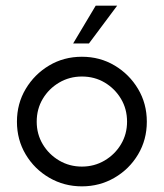

<svg xmlns="http://www.w3.org/2000/svg" viewBox="-20 -653 580 680"><path d="M270 7Q207 7 154.5 -23.5Q102 -54 71 -106Q40 -158 40 -222Q40 -286 71 -338Q102 -390 154 -421Q206 -452 270 -452Q334 -452 386 -421Q438 -390 469 -338Q500 -286 500 -222Q500 -158 469 -106Q438 -54 385.5 -23.5Q333 7 270 7ZM270 -63Q314 -63 350.5 -84.5Q387 -106 408.5 -142Q430 -178 430 -222Q430 -267 408.5 -303Q387 -339 351 -360.5Q315 -382 270 -382Q226 -382 189.5 -360.5Q153 -339 131.5 -303Q110 -267 110 -222Q110 -178 131.5 -142Q153 -106 189.5 -84.5Q226 -63 270 -63ZM239 -499 319 -633H395L295 -499Z"/></svg>

Font: Teachers
Style: Regular
Weight: 400
Designer: Alfredo Marco Pradil, Chank Diesel
Version: Version 1.001